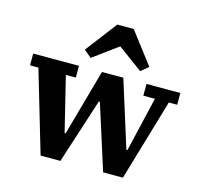

<svg xmlns="http://www.w3.org/2000/svg" viewBox="-112 -917 1093 1041"><g transform="rotate(15 434.0 -397.0)"><path d="M68 -458H21V-524H278V-458H222L297 -152H303L407 -524H527L644 -151H650L722 -458H657V-524H847V-458H800L665 0H554L438 -365H432L314 0H203ZM286 -617 421 -794H513L648 -617L606 -582L467 -684L328 -582Z"/></g></svg>

Font: IBM Plex Serif
Style: Bold
Weight: 700
Designer: Mike Abbink, Paul van der Laan, Pieter van Rosmalen
Foundry: Bold Monday
Version: Version 2.008